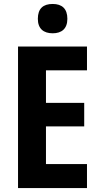

<svg xmlns="http://www.w3.org/2000/svg" viewBox="-20 -949 504 969"><path d="M246 -929C198 -929 171 -906 171 -854C171 -804 200 -781 246 -781C291 -781 320 -804 320 -854C320 -905 293 -929 246 -929ZM419 0V-121H212V-311H405V-430H212V-594H419V-714H71V0Z"/></svg>

Font: Noto Sans Thai Looped Condensed
Style: Bold
Weight: 700
Width: 3
Designer: Sasikarn Vongin, Ben Mitchell
Foundry: The Fontpad Ltd
Version: Version 1.001